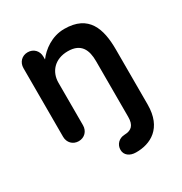

<svg xmlns="http://www.w3.org/2000/svg" viewBox="-173 -673 948 1001"><g transform="rotate(-30 301.0 -172.5)"><path d="M535 14V-317C535 -442 502 -545 355 -545C279 -545 220 -499 189 -457V-474C189 -509 164 -535 129 -535C94 -535 69 -509 69 -474V-61C69 -26 94 0 129 0C164 0 189 -26 189 -61V-317C189 -382 233 -435 313 -435C394 -435 415 -382 415 -317V19C415 69 394 89 352 90C318 91 294 116 294 148C294 180 321 200 358 200C445 201 535 156 535 14Z"/></g></svg>

Font: Hotpoint
Style: Bold
Weight: 700
Designer: Andrew Paglinawan, Luciano Perondi, Riccardo Olocco
Foundry: CAST Cooperativa Anonima Servizi Tipografici
Version: Version 1.000;PS 2.1;hotconv 16.6.51;makeotf.lib2.5.65220